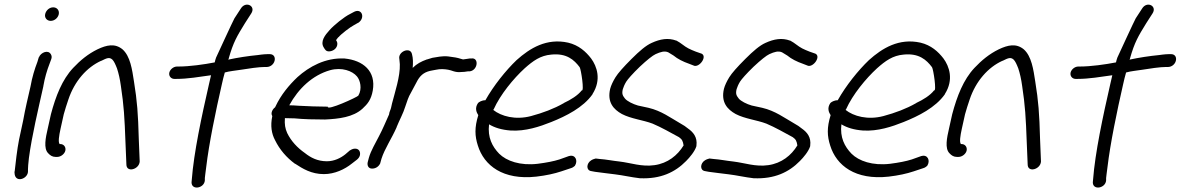

<svg xmlns="http://www.w3.org/2000/svg" viewBox="-20 -741 5147 837"><path d="M201 -650C217 -650 232 -662 236 -678C240 -695 229 -709 212 -709C195 -709 181 -696 177 -680C173 -663 185 -650 201 -650ZM43 8C43 12 44 14 44 19C50 57 102 38 102 6V-4C102 -10 103 -27 106 -52C119 -150 147 -266 169 -365V-366C175 -401 185 -435 196 -463L203 -482C207 -491 205 -499 202 -504C190 -526 158 -512 150 -492L149 -491L143 -471C131 -440 120 -404 113 -364C102 -316 90 -267 81 -216L63 -132C55 -93 47 -23 44 6Z M278 -307C305 -388 359 -448 421 -476H422C446 -488 457 -493 470 -481C477 -474 483 -461 490 -443C497 -422 503 -396 507 -366C520 -280 523 -230 527 -120L531 -24C531 13 587 -2 589 -37L585 -135C582 -247 578 -299 564 -386C556 -438 548 -496 514 -526C481 -553 445 -545 405 -526C364 -506 330 -478 299 -445C251 -394 223 -322 202 -243L188 -180C179 -141 169 -94 190 -73C199 -63 209 -57 222 -57H230C245 -57 262 -70 265 -85C268 -100 258 -113 243 -113H240C233 -121 237 -148 244 -180L258 -243C264 -264 270 -284 278 -307Z M759 -451H752C736 -451 721 -438 718 -424C715 -409 726 -397 740 -397H748C799 -397 849 -406 900 -413L891 -374C859 -234 825 -76 816 43L815 54C815 90 871 80 873 45V35C873 30 876 13 879 -13C891 -115 920 -255 947 -373C951 -391 955 -408 960 -425C981 -431 1006 -433 1031 -437C1062 -442 1108 -449 1134 -449H1143C1158 -449 1173 -460 1177 -476C1181 -492 1173 -505 1156 -505H1147C1130 -505 1104 -501 1104 -501C1063 -497 1016 -490 975 -481C975 -483 977 -483 977 -485V-486C997 -557 1013 -583 1048 -640L1075 -682C1097 -715 1051 -738 1030 -704L1002 -661C997 -653 922 -490 922 -490C919 -483 918 -476 916 -469C870 -460 806 -451 759 -451Z M1167 -235C1158 -192 1164 -158 1179 -130C1199 -89 1229 -54 1266 -27H1267C1299 -6 1337 18 1392 18C1439 18 1483 -3 1514 -28L1536 -45C1542 -50 1547 -56 1549 -64C1552 -78 1546 -93 1528 -93C1520 -93 1513 -90 1507 -86H1506L1485 -68C1465 -52 1437 -38 1405 -38C1364 -38 1334 -54 1309 -74C1276 -97 1249 -126 1232 -161C1223 -181 1220 -199 1222 -226C1223 -226 1264 -225 1264 -225C1304 -221 1352 -220 1397 -220C1458 -223 1519 -230 1560 -267C1583 -288 1598 -307 1605 -346C1620 -431 1563 -478 1482 -486H1481C1398 -490 1327 -450 1277 -405C1240 -370 1205 -328 1181 -277C1181 -277 1181 -276 1179 -273C1170 -267 1158 -249 1167 -235ZM1419 -435C1470 -449 1516 -432 1536 -408C1550 -392 1560 -354 1542 -324C1538 -318 1404 -256 1409 -276C1368 -276 1319 -278 1282 -280C1268 -281 1254 -282 1241 -282C1281 -355 1342 -413 1419 -435ZM1456 -579C1466 -592 1508 -624 1524 -632L1540 -641H1541C1575 -663 1557 -709 1521 -688L1506 -680C1481 -668 1435 -631 1416 -609C1398 -589 1374 -560 1392 -533C1397 -525 1401 -517 1414 -517C1428 -517 1446 -526 1450 -544C1452 -554 1449 -560 1445 -566C1446 -568 1451 -574 1455 -579Z M1779 -445C1781 -466 1781 -487 1776 -505C1769 -539 1713 -516 1721 -483C1722 -474 1722 -471 1723 -461C1725 -408 1701 -337 1689 -290L1685 -272C1683 -262 1677 -254 1676 -242C1662 -211 1648 -177 1632 -147C1617 -117 1597 -85 1588 -53L1583 -34C1580 -21 1585 -6 1602 -6C1619 -6 1632 -16 1638 -30V-31L1643 -49C1657 -93 1688 -138 1709 -186V-187C1721 -217 1738 -247 1747 -277C1754 -298 1761 -320 1771 -336C1781 -355 1791 -373 1801 -392C1816 -417 1834 -429 1865 -434L1881 -437C1898 -441 1918 -440 1934 -437C1949 -435 1964 -424 1990 -427C1998 -427 2010 -428 2020 -430H2028C2064 -435 2069 -492 2034 -486H2027C2018 -484 2010 -484 1999 -482C1997 -482 1995 -483 1991 -484L1977 -488C1970 -490 1962 -491 1955 -492L1934 -495C1909 -498 1884 -492 1865 -489L1842 -482H1841C1816 -473 1797 -463 1779 -445Z M2064 -292C2048 -269 2058 -250 2065 -239C2048 -184 2050 -148 2063 -107C2090 -19 2173 45 2318 29C2361 24 2397 16 2427 6L2469 -8C2477 -10 2482 -15 2486 -18C2501 -41 2488 -68 2462 -61H2461L2419 -46C2394 -38 2363 -32 2324 -27C2248 -18 2188 -39 2156 -71C2126 -102 2105 -142 2112 -199C2137 -184 2167 -175 2206 -172C2271 -168 2333 -189 2383 -209C2448 -235 2522 -272 2563 -330V-331C2603 -394 2582 -452 2557 -486C2534 -516 2503 -544 2457 -555C2363 -576 2290 -531 2232 -479C2185 -434 2132 -368 2096 -304C2080 -304 2068 -296 2064 -292ZM2130 -262 2132 -264C2161 -329 2219 -399 2267 -443C2304 -476 2336 -499 2383 -503C2450 -510 2483 -480 2507 -448C2513 -439 2528 -341 2516 -347C2499 -325 2468 -306 2438 -292V-291H2437C2395 -267 2347 -249 2295 -235C2227 -217 2165 -234 2130 -262Z M3016 -106C3021 -143 3002 -165 2979 -181C2971 -188 2959 -196 2946 -203C2904 -227 2863 -258 2807 -271L2761 -281C2740 -287 2713 -300 2704 -312C2695 -324 2690 -331 2695 -352C2698 -361 2702 -372 2710 -385C2717 -396 2737 -419 2769 -450C2801 -480 2825 -499 2838 -505C2860 -515 2877 -520 2893 -513L2916 -499C2934 -484 2958 -472 2984 -463L3002 -456C3028 -441 3070 -501 3033 -509L3013 -516C3001 -521 2990 -525 2981 -530C2963 -539 2950 -553 2929 -564H2928C2893 -577 2858 -571 2821 -554C2796 -543 2768 -519 2733 -484C2698 -449 2674 -422 2663 -404C2652 -386 2644 -369 2640 -354C2626 -295 2655 -264 2691 -244C2731 -223 2783 -218 2825 -202C2863 -186 2905 -162 2940 -143C2954 -133 2957 -126 2960 -107C2934 -64 2891 -29 2833 -21C2777 -13 2731 -31 2680 -37C2651 -40 2623 -46 2594 -48L2577 -50C2576 -50 2562 -46 2557 -42C2536 -29 2534 2 2558 5L2574 8C2601 11 2631 16 2661 19C2695 23 2733 32 2769 36H2770C2860 40 2923 10 2971 -39C2987 -55 3009 -81 3016 -104Z M3512 -106C3517 -143 3498 -165 3475 -181C3467 -188 3455 -196 3442 -203C3400 -227 3359 -258 3303 -271L3257 -281C3236 -287 3209 -300 3200 -312C3191 -324 3186 -331 3191 -352C3194 -361 3198 -372 3206 -385C3213 -396 3233 -419 3265 -450C3297 -480 3321 -499 3334 -505C3356 -515 3373 -520 3389 -513L3412 -499C3430 -484 3454 -472 3480 -463L3498 -456C3524 -441 3566 -501 3529 -509L3509 -516C3497 -521 3486 -525 3477 -530C3459 -539 3446 -553 3425 -564H3424C3389 -577 3354 -571 3317 -554C3292 -543 3264 -519 3229 -484C3194 -449 3170 -422 3159 -404C3148 -386 3140 -369 3136 -354C3122 -295 3151 -264 3187 -244C3227 -223 3279 -218 3321 -202C3359 -186 3401 -162 3436 -143C3450 -133 3453 -126 3456 -107C3430 -64 3387 -29 3329 -21C3273 -13 3227 -31 3176 -37C3147 -40 3119 -46 3090 -48L3073 -50C3072 -50 3058 -46 3053 -42C3032 -29 3030 2 3054 5L3070 8C3097 11 3127 16 3157 19C3191 23 3229 32 3265 36H3266C3356 40 3419 10 3467 -39C3483 -55 3505 -81 3512 -104Z M3600 -292C3584 -269 3594 -250 3601 -239C3584 -184 3586 -148 3599 -107C3626 -19 3709 45 3854 29C3897 24 3933 16 3963 6L4005 -8C4013 -10 4018 -15 4022 -18C4037 -41 4024 -68 3998 -61H3997L3955 -46C3930 -38 3899 -32 3860 -27C3784 -18 3724 -39 3692 -71C3662 -102 3641 -142 3648 -199C3673 -184 3703 -175 3742 -172C3807 -168 3869 -189 3919 -209C3984 -235 4058 -272 4099 -330V-331C4139 -394 4118 -452 4093 -486C4070 -516 4039 -544 3993 -555C3899 -576 3826 -531 3768 -479C3721 -434 3668 -368 3632 -304C3616 -304 3604 -296 3600 -292ZM3666 -262 3668 -264C3697 -329 3755 -399 3803 -443C3840 -476 3872 -499 3919 -503C3986 -510 4019 -480 4043 -448C4049 -439 4064 -341 4052 -347C4035 -325 4004 -306 3974 -292V-291H3973C3931 -267 3883 -249 3831 -235C3763 -217 3701 -234 3666 -262Z M4207 -307C4234 -388 4288 -448 4350 -476H4351C4375 -488 4386 -493 4399 -481C4406 -474 4412 -461 4419 -443C4426 -422 4432 -396 4436 -366C4449 -280 4452 -230 4456 -120L4460 -24C4460 13 4516 -2 4518 -37L4514 -135C4511 -247 4507 -299 4493 -386C4485 -438 4477 -496 4443 -526C4410 -553 4374 -545 4334 -526C4293 -506 4259 -478 4228 -445C4180 -394 4152 -322 4131 -243L4117 -180C4108 -141 4098 -94 4119 -73C4128 -63 4138 -57 4151 -57H4159C4174 -57 4191 -70 4194 -85C4197 -100 4187 -113 4172 -113H4169C4162 -121 4166 -148 4173 -180L4187 -243C4193 -264 4199 -284 4207 -307Z M4688 -451H4681C4665 -451 4650 -438 4647 -424C4644 -409 4655 -397 4669 -397H4677C4728 -397 4778 -406 4829 -413L4820 -374C4788 -234 4754 -76 4745 43L4744 54C4744 90 4800 80 4802 45V35C4802 30 4805 13 4808 -13C4820 -115 4849 -255 4876 -373C4880 -391 4884 -408 4889 -425C4910 -431 4935 -433 4960 -437C4991 -442 5037 -449 5063 -449H5072C5087 -449 5102 -460 5106 -476C5110 -492 5102 -505 5085 -505H5076C5059 -505 5033 -501 5033 -501C4992 -497 4945 -490 4904 -481C4904 -483 4906 -483 4906 -485V-486C4926 -557 4942 -583 4977 -640L5004 -682C5026 -715 4980 -738 4959 -704L4931 -661C4926 -653 4851 -490 4851 -490C4848 -483 4847 -476 4845 -469C4799 -460 4735 -451 4688 -451Z"/></svg>

Font: Stray Cat
Style: BdObl
Weight: 700
Version: Version 1.0